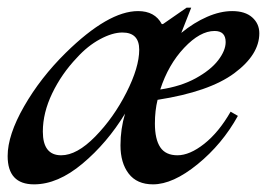

<svg xmlns="http://www.w3.org/2000/svg" viewBox="-29 -474 698 502"><path d="M383 -213Q376 -185 376 -151Q376 -110 390 -89Q404 -68 435 -68Q467 -68 505 -98Q543 -128 574 -182L593 -171Q552 -97 487.5 -44.5Q423 8 371 8Q329 8 307.5 -20Q286 -48 286 -94Q286 -137 298 -177Q251 -100 186.5 -46Q122 8 60 8Q-9 8 -9 -66Q-9 -121 34 -196Q77 -271 143 -336Q254 -445 332 -445Q376 -445 394 -411H397L459 -454H471L445 -388Q478 -415 512.5 -430Q547 -445 578 -445Q612 -445 630.5 -428.5Q649 -412 649 -387Q649 -331 583.5 -282.5Q518 -234 383 -213ZM390 -240Q444 -248 483 -269.5Q522 -291 541.5 -316.5Q561 -342 561 -364Q561 -393 532 -393Q494 -393 452.5 -349Q411 -305 390 -240ZM335 -344Q335 -389 291 -389Q265 -389 232.5 -371.5Q200 -354 172 -323Q132 -281 107.5 -230Q83 -179 83 -130Q83 -68 131 -68Q172 -68 220 -117Q268 -166 301.5 -232Q335 -298 335 -344Z"/></svg>

Font: Ibarra Real Nova
Style: Italic
Weight: 400
Italic angle: -22°
Designer: Jose Maria Ribagorda & Octavio Pardo
Foundry: Octavio Pardo
Version: Version 1.014